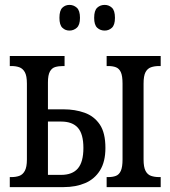

<svg xmlns="http://www.w3.org/2000/svg" viewBox="-20 -765 697 785"><path d="M408 -640Q390 -640 377.5 -651.5Q365 -663 365 -692Q365 -722 377.5 -733.5Q390 -745 408 -745Q425 -745 437.5 -733.5Q450 -722 450 -692Q450 -663 437.5 -651.5Q425 -640 408 -640ZM264 -640Q247 -640 235 -651.5Q223 -663 223 -692Q223 -722 235 -733.5Q247 -745 264 -745Q281 -745 294 -733.5Q307 -722 307 -692Q307 -663 294 -651.5Q281 -640 264 -640ZM416 0V-41H423Q441 -41 454 -46Q467 -51 474 -66.5Q481 -82 481 -113V-423Q481 -455 474 -470Q467 -485 454 -490Q441 -495 423 -495H416V-536H637V-495H630Q612 -495 597.5 -490Q583 -485 575 -470Q567 -455 567 -423V-113Q567 -82 575 -66.5Q583 -51 597.5 -46Q612 -41 630 -41H637V0ZM20 0V-41H27Q45 -41 59 -46Q73 -51 81.5 -66.5Q90 -82 90 -113V-423Q90 -455 81.5 -470Q73 -485 59 -490Q45 -495 27 -495H20V-536H244V-495H239Q220 -495 206 -491Q192 -487 184 -472.5Q176 -458 176 -428V-318H240Q287 -318 326 -304Q365 -290 388 -256Q411 -222 411 -160Q411 -104 389 -68.5Q367 -33 328.5 -16.5Q290 0 240 0ZM176 -50H230Q276 -50 298.5 -76.5Q321 -103 321 -160Q321 -217 298.5 -242.5Q276 -268 230 -268H176Z"/></svg>

Font: Noto Serif ExtraCondensed
Style: Regular
Weight: 400
Width: 2
Designer: Monotype Design Team
Foundry: Monotype Imaging Inc.
Version: Version 2.013